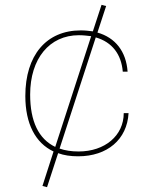

<svg xmlns="http://www.w3.org/2000/svg" viewBox="-20 -638 598 796"><path d="M209 -29C140 -62 105 -135 105 -246C105 -395 185 -492 307 -492C325 -492 342 -490 358 -488ZM221 -3C245 6 273 10 304 10C425 10 507 -60 513 -169H493C493 -76 415 -10 306 -10C276 -10 250 -14 227 -22L377 -483C446 -463 483 -412 489 -341H509C503 -425 458 -482 384 -503L420 -613L401 -618L365 -508C349 -510 333 -512 315 -512C172 -512 85 -409 85 -240C85 -125 127 -45 202 -10L156 133L175 138Z"/></svg>

Font: Perun Thin
Style: Regular
Weight: 100
Foundry: Copyright (c) Stefan Peev, Context Ltd, 2016
Version: Version 1.089